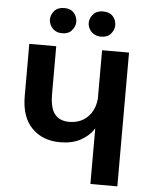

<svg xmlns="http://www.w3.org/2000/svg" viewBox="-60 -951 793 1001"><g transform="rotate(5 337.0 -451.0)"><path d="M451 -700H592V0H451ZM479 -368Q473 -324 448 -286.5Q423 -249 379.5 -226Q336 -203 274 -203Q183 -203 126.5 -260Q70 -317 70 -427V-700H211V-453Q211 -376 237 -344.5Q263 -313 312 -313Q355 -313 386 -332Q417 -351 434.5 -385.5Q452 -420 452 -466ZM166 -836Q166 -860 183.5 -881Q201 -902 236 -902Q269 -902 286.5 -882Q304 -862 304 -836Q304 -812 286.5 -791Q269 -770 236 -770Q213 -770 197.5 -780Q182 -790 174 -805.5Q166 -821 166 -836ZM369 -836Q369 -860 387 -881Q405 -902 439 -902Q473 -902 490.5 -882Q508 -862 508 -836Q508 -812 490.5 -791Q473 -770 439 -770Q417 -770 401 -780Q385 -790 377 -805.5Q369 -821 369 -836Z"/></g></svg>

Font: Moderustic SemiBold
Style: Regular
Weight: 600
Designer: Tural Alisoy
Foundry: TAFT Foundry
Version: Version 2.120